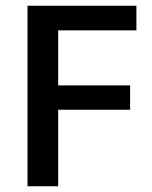

<svg xmlns="http://www.w3.org/2000/svg" viewBox="-20 -650 529 670"><path d="M456 -630V-544H183V-352H434V-267H183V0H76V-630Z"/></svg>

Font: Mukta Medium
Style: Regular
Weight: 500
Designer: Girish Dalvi and Yashodeep Gholap
Foundry: Ek Type
Version: Version 2.538;PS 1.002;hotconv 16.6.51;makeotf.lib2.5.65220;